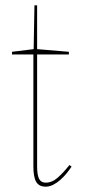

<svg xmlns="http://www.w3.org/2000/svg" viewBox="-20 -684 328 719"><path d="M151 15Q126 15 115.5 -3Q105 -21 105 -61V-480H25V-490L106 -500L109 -664H119V-500L238 -490V-480H119V-61Q119 -28 126.5 -14Q134 0 151 0Q175 0 196.5 -19Q218 -38 240 -66L248 -60Q240 -48 229.5 -35Q219 -22 206 -10.5Q193 1 179 8Q165 15 151 15Z"/></svg>

Font: Kalnia Thin Thin
Style: Regular
Weight: 250
Version: Version 1.105